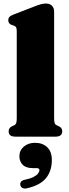

<svg xmlns="http://www.w3.org/2000/svg" viewBox="-20 -775 392 1089"><path d="M287 -710V-105Q287 -85 290 -76.8Q293 -68.5 300.5 -65L311.5 -60Q323 -55 328 -47.5Q333 -40 333 -30Q333 -16 324 -8Q315 0 295 0H67Q47 0 38 -8Q29 -16 29 -30Q29 -40 34 -47.5Q39 -55 50.5 -60L61.5 -65Q69 -68.5 72 -76.8Q75 -85 75 -105V-598Q75 -614 70.8 -620.8Q66.5 -627.5 58 -630L47 -633.5Q36.5 -637 31.8 -643.5Q27 -650 27 -660Q27 -672 33.5 -679Q40 -686 58 -693L169 -736Q196 -746.5 211.5 -750.8Q227 -755 239 -755Q263 -755 275 -742.2Q287 -729.5 287 -710ZM166 178.5Q127.5 178.5 108.8 159.5Q90 140.5 90 111.5Q90 77.5 115.5 56.2Q141 35 178.5 35Q221.5 35 247.8 60Q274 85 274 132.5Q274 194.5 241.2 235Q208.5 275.5 133 293Q117 296.5 107.5 291.2Q98 286 95.5 275.5Q93 265.5 98.5 257Q104 248.5 119 245Q151 238.5 169.2 229.2Q187.5 220 195.5 209.5Q203.5 199 203.5 190Q203.5 178.5 187.5 178.5Z"/></svg>

Font: Fraunces
Style: Regular
Weight: 900
Version: Version 1.000;[b76b70a41]